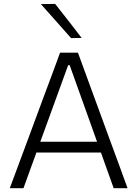

<svg xmlns="http://www.w3.org/2000/svg" viewBox="-20 -990 722 1010"><path d="M31.5 0Q53 -57.5 76.5 -121Q100 -184.5 121.5 -242L212 -486.5Q236.5 -552 256.5 -605.5Q276 -659 296 -713H390Q410 -658 429.5 -605Q449 -552 473 -486L563 -240.5Q584.5 -181.5 607.5 -119.5Q630.5 -57 651 0H578Q561.5 -45.5 544.5 -93.5Q527.5 -141.5 511 -187.5H171.5Q154.5 -141 137.2 -93.2Q120 -45.5 103.5 0ZM199 -263.5Q196 -254.5 192 -244.5H490.5Q488 -252.5 485 -260L346.5 -647H338.5ZM354 -789.5Q314.5 -833.5 275.5 -878Q236 -922.5 195 -968.5L270 -969.5Q305 -925 340 -880.5Q374.5 -835.5 409.5 -790.5Z"/></svg>

Font: Heraclito Light
Style: Regular
Weight: 300
Designer: Kostas Bartsokas (font) & Cristiano Sobral (main changes)
Foundry: Kostas Bartsokas (font) & Cristiano Sobral (main changes)
Version: Version 1.00;July 8, 2020;FontCreator 13.0.0.2655 64-bit